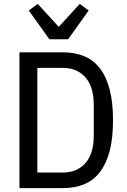

<svg xmlns="http://www.w3.org/2000/svg" viewBox="-20 -967 651 987"><path d="M80 -698H304Q365 -698 413 -678Q461 -658 494 -615Q527 -572 544 -506Q561 -440 561 -349Q561 -257 544 -191.5Q527 -126 494 -83Q461 -40 413 -20Q365 0 304 0H80ZM304 -80Q376 -80 419 -128.5Q462 -177 462 -270V-428Q462 -521 419 -569.5Q376 -618 304 -618H172V-80ZM234 -765 128 -913 174 -947 282 -829 390 -947 436 -913 330 -765Z"/></svg>

Font: IBM Plex Sans Condensed Text
Style: Regular
Weight: 450
Width: 3
Designer: Mike Abbink, Paul van der Laan, Pieter van Rosmalen
Foundry: Bold Monday
Version: Version 1.1